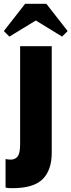

<svg xmlns="http://www.w3.org/2000/svg" viewBox="-59 -711 373 1002"><path d="M7 271Q-7 271 -14.5 270.5Q-22 270 -30 268V119Q-15 122 -3 122Q20 122 33 105.5Q46 89 46 42V-470H211V86Q211 177 163.5 224Q116 271 7 271ZM-39 -549 72 -691H183L294 -549L265 -520L128 -604L-10 -520Z"/></svg>

Font: Tilda Sans Black
Style: Regular
Weight: 900
Designer: ParaType Ltd
Foundry: ParaType Ltd
Version: Version 1.009